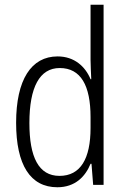

<svg xmlns="http://www.w3.org/2000/svg" viewBox="-20 -780 530 810"><path d="M222 10C297 10 340 -35 362 -89H366L373 0H417V-760H362V-527C362 -503 364 -475 365 -446H362C340 -499 294 -542 223 -542C112 -542 48 -444 48 -262C48 -84 108 10 222 10ZM231 -38C143 -38 104 -117 104 -261C104 -412 147 -493 232 -493C321 -493 362 -419 362 -286V-240C362 -111 320 -38 231 -38Z"/></svg>

Font: Noto Sans Thai Looped Condensed Light
Style: Regular
Weight: 300
Width: 3
Designer: Sasikarn Vongin, Ben Mitchell
Foundry: The Fontpad Ltd
Version: Version 1.001